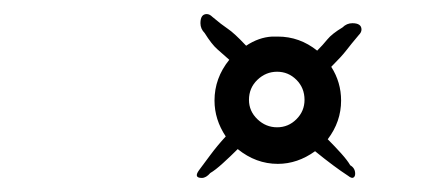

<svg xmlns="http://www.w3.org/2000/svg" viewBox="-20 -666 635 273"><path d="M267 -413Q255 -413 263 -424Q269 -432 279 -445.5Q289 -459 301 -472Q285 -496 285 -523Q285 -555 306 -581Q297 -589 289 -596Q281 -603 271 -619Q265 -625 265 -633Q265 -646 274 -646Q278 -646 282 -642Q295 -631 304 -625Q313 -619 329 -602L330 -601Q348 -613 367 -614H375Q406 -614 431 -594Q439 -602 445.5 -610Q452 -618 467 -627Q473 -633 481 -633Q494 -633 494 -624Q494 -620 490 -616Q479 -603 472.5 -594.5Q466 -586 451 -571Q465 -549 465 -523Q465 -493 446 -468Q456 -458 465 -448Q474 -438 478 -431Q485 -427 485 -419Q485 -415 482.5 -413.5Q480 -412 475 -416Q455 -429 428 -451Q403 -433 375 -433Q344 -433 318 -454Q308 -444 297 -434Q286 -424 279 -420Q273 -413 267 -413ZM374 -485Q390 -485 401.5 -496.5Q413 -508 413 -524Q413 -541 401.5 -552.5Q390 -564 374 -564Q358 -564 346 -552.5Q334 -541 334 -524Q334 -508 346 -496.5Q358 -485 374 -485Z"/></svg>

Font: Grape Nuts
Style: Regular
Weight: 400
Designer: Robert E. Leuschke
Foundry: Robert E. Leuschke
Version: Version 1.010; ttfautohint (v1.8.3)